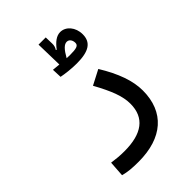

<svg xmlns="http://www.w3.org/2000/svg" viewBox="-249 -746 1085 1085"><g transform="rotate(-45 293.0 -204.0)"><path d="M201.2 230C391.1 230 502.4 133.8 502.4 -38.1C502.4 -116.2 471.7 -202.1 410.2 -302.2L321.8 -256.3C376 -157.7 399.9 -94.7 399.9 -34.7C399.9 76.7 326.2 131.3 186.5 131.3C147.5 131.3 124 128.4 86.9 123.5L80.6 217.3C116.7 227.1 148.9 230 201.2 230ZM346.7 -409.7C443.4 -409.7 486.8 -438.5 486.8 -502.9C486.8 -559.6 449.7 -602.1 405.3 -602.1C375 -602.1 347.2 -580.6 320.8 -544.9L316.4 -547.9C324.7 -560.5 328.1 -572.8 327.6 -587.4L326.2 -638.2H268.6L272.5 -475.6C253.4 -477.5 236.3 -479 225.6 -480L228 -421.4C258.3 -415.5 301.8 -409.7 346.7 -409.7ZM326.7 -471.7C352.5 -517.6 372.1 -537.1 392.6 -537.1C412.1 -537.1 423.3 -518.6 423.3 -498.5C423.3 -476.6 405.8 -470.7 351.1 -470.7C344.7 -470.7 335.9 -471.2 326.7 -471.7Z"/></g></svg>

Font: Cascadia Code PL
Style: Regular
Weight: 400
Monospace: yes
Designer: Aaron Bell
Foundry: Saja Typeworks
Version: Version 2404.023